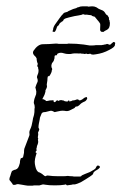

<svg xmlns="http://www.w3.org/2000/svg" viewBox="-20 -587 385 608"><path d="M272 -567Q279 -567 285 -564Q293 -558 301 -555.5Q309 -553 313 -546Q315 -542 317 -540.5Q319 -539 322 -537Q322 -535 323 -534Q324 -533 324 -533Q324 -532 324.5 -531.5Q325 -531 325 -531Q325 -533 325 -528Q325 -523 326 -524Q327 -523 327 -519Q328 -517 328 -513Q328 -497 318.5 -492.5Q309 -488 308 -486Q306 -486 304 -486Q302 -486 300 -487Q297 -489 297 -493Q297 -501 297.5 -506.5Q298 -512 296 -514Q292 -520 289 -523L280 -534Q279 -534 274.5 -535.5Q270 -537 270 -538Q270 -539 267 -539L258 -540Q256 -541 253.5 -540.5Q251 -540 246 -541Q244 -543 241.5 -541.5Q239 -540 238 -540L228 -538L216 -536L199 -532Q186 -529 183 -526Q181 -525 180.5 -522.5Q180 -520 175 -518Q175 -517 171 -515Q167 -511 167 -509Q166 -507 164.5 -506Q163 -505 161 -503Q160 -499 157.5 -493Q155 -487 153 -486Q145 -486 146.5 -489Q148 -492 148 -492Q148 -500 154 -509L159 -516Q161 -519 169 -530Q177 -541 179 -542Q182 -547 188 -548Q194 -549 197 -552Q198 -552 205 -555.5Q212 -559 217 -560Q222 -561 223.5 -562.5Q225 -564 228 -564Q234 -567 242 -567H257Q258 -567 258 -566.5Q258 -566 261 -566Q262 -566 265 -566.5Q268 -567 272 -567ZM76 1Q72 1 68.5 1Q65 1 61 0Q56 -1 49.5 -2Q43 -3 37 -4Q33 -4 29 -2Q25 -1 21 -2Q19 -6 16 -9.5Q13 -13 10 -17Q9 -19 11 -26Q13 -30 13.5 -33Q14 -36 15 -38Q17 -45 19 -46L25 -49Q29 -49 31 -51Q34 -51 38 -57Q40 -60 43 -71Q43 -76 44 -80Q45 -84 46 -86Q50 -86 53 -89L56 -103Q56 -112 57 -116Q59 -121 61 -126.5Q63 -132 65 -137Q67 -142 69 -147.5Q71 -153 73 -158Q74 -162 73 -166V-168Q73 -172 75 -176L78 -183Q80 -189 80 -189Q81 -192 83 -203Q85 -216 86 -217Q88 -222 89 -232Q89 -244 90 -247Q90 -254 87 -261Q87 -266 89 -274L93 -285Q95 -288 95 -297Q94 -301 93.5 -304.5Q93 -308 92 -310L95 -319L99 -328Q100 -332 99 -336Q97 -342 97 -342Q97 -344 97.5 -346Q98 -348 99 -350Q102 -356 102 -362Q102 -363 102 -365Q102 -367 101 -369Q101 -374 100 -375L98 -377Q99 -378 98 -381L100 -384Q96 -393 96 -402Q94 -407 88 -412Q82 -419 86 -426Q100 -447 116 -447Q124 -447 135 -447.5Q146 -448 157 -449Q163 -449 166 -448H186Q188 -448 191 -448Q194 -448 196 -449Q223 -449 245 -446L264 -443H270Q279 -443 283 -444H301Q304 -445 306.5 -445Q309 -445 311 -446Q313 -446 315 -446.5Q317 -447 319 -448L323 -447Q326 -444 328 -446H330Q331 -447 333 -449Q335 -451 339 -454Q343 -454 343 -453Q343 -453 345 -451V-450Q344 -449 344 -446V-445Q344 -438 326 -429Q306 -418 283 -415Q281 -415 279 -414.5Q277 -414 275 -414Q269 -414 266 -417Q257 -415 256 -416Q256 -418 247 -416Q246 -417 241 -417Q236 -417 235 -418Q231 -417 223 -418Q211 -418 208 -417Q205 -416 202 -416Q199 -416 196 -416Q193 -416 189.5 -416.5Q186 -417 183 -418Q180 -419 177.5 -419.5Q175 -420 173 -420Q167 -420 162 -417Q161 -416 161 -415Q161 -414 159 -412Q158 -411 156 -412Q155 -412 153 -410Q153 -401 151 -398Q151 -396 150 -394.5Q149 -393 148 -391Q144 -387 144 -385Q142 -381 143 -374Q147 -368 144 -364Q144 -361 143 -358.5Q142 -356 141 -354Q138 -348 136 -346Q132 -345 132 -346Q130 -342 130 -332Q129 -326 128.5 -322.5Q128 -319 128 -318Q130 -313 127 -307Q123 -301 124 -297Q123 -295 122.5 -292Q122 -289 120 -285Q116 -278 114 -273Q119 -273 121 -271Q122 -270 123.5 -269.5Q125 -269 126 -267Q128 -267 131 -267.5Q134 -268 138 -269Q147 -269 150 -270Q148 -268 150 -266V-265Q153 -262 156 -265Q159 -270 163 -269Q165 -266 168 -269Q170 -270 175 -270Q177 -269 179.5 -269Q182 -269 184 -267Q186 -266 188.5 -266Q191 -266 193 -265L195 -267Q196 -267 197 -269H199Q200 -269 199 -267Q198 -266 200 -266Q206 -266 210 -269Q214 -269 217.5 -270Q221 -271 223 -272Q227 -273 229 -271Q230 -268 236 -270Q241 -272 244 -275Q247 -278 254 -280Q256 -278 256 -276V-274Q255 -272 253 -269.5Q251 -267 249 -266Q247 -265 244.5 -264Q242 -263 239 -261Q237 -260 230 -253Q229 -252 225 -250Q222 -249 221 -250Q219 -249 218 -247.5Q217 -246 216 -245L200 -237Q193 -234 185 -236Q178 -237 172 -236L162 -234L153 -232L147 -235Q143 -237 139 -236L127 -233Q124 -232 121 -232Q118 -232 116 -231Q112 -230 110 -223Q109 -220 107.5 -217Q106 -214 106 -210Q105 -206 104.5 -202.5Q104 -199 103 -195Q102 -191 102 -188Q102 -185 102 -182Q106 -178 103 -173Q99 -166 101 -164Q101 -163 101 -160.5Q101 -158 100 -154Q99 -151 101 -149Q101 -146 100 -145Q100 -144 100.5 -142Q101 -140 101 -138Q101 -135 99 -129Q98 -128 98 -127Q98 -126 97 -124Q97 -121 95 -115Q96 -114 96 -111Q96 -110 94 -108Q92 -106 93 -104Q94 -104 96 -102Q94 -97 93 -92.5Q92 -88 91 -84Q91 -82 90.5 -79.5Q90 -77 90 -75Q90 -71 90.5 -67.5Q91 -64 92 -60Q95 -46 102 -42Q103 -41 104.5 -41Q106 -41 107 -40Q111 -38 112 -37Q114 -36 117 -33Q117 -33 118.5 -32Q120 -31 121 -30Q124 -28 126 -30Q130 -32 133 -31Q140 -30 147.5 -29.5Q155 -29 164 -29Q173 -29 180.5 -29Q188 -29 195 -30Q200 -29 205 -29Q210 -29 214 -28H234Q235 -28 235.5 -28.5Q236 -29 237 -29Q238 -31 238.5 -31Q239 -31 240 -32Q244 -34 249 -36Q254 -38 259 -40Q265 -42 269.5 -45Q274 -48 278 -50Q283 -53 284 -57Q286 -62 290 -63Q295 -62 296 -60V-56Q290 -50 287 -49Q285 -48 282 -46Q279 -44 277 -42L274 -35Q273 -34 270.5 -32Q268 -30 265 -28L251 -19Q247 -17 243.5 -14.5Q240 -12 236 -10Q232 -8 229 -7Q226 -6 224 -5Q224 -5 217 -3Q215 -3 212 -3Q209 -3 207 -2Q203 -1 199.5 -1Q196 -1 192 0Q191 -1 190.5 -1.5Q190 -2 188 -3Q188 -3 187 -3Q186 -3 184 -2Q178 -1 170.5 -0.5Q163 0 154 0Q145 0 137 -0.5Q129 -1 124 -2Q117 -4 112 -2Q105 1 99 0H92Q86 0 83 1Z"/></svg>

Font: Estonia
Style: Regular
Weight: 400
Designer: Robert E. Leuschke
Foundry: Robert E. Leuschke
Version: Version 1.014; ttfautohint (v1.8.3)